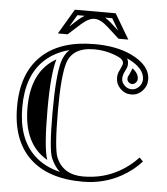

<svg xmlns="http://www.w3.org/2000/svg" viewBox="-54 -818 762 877"><g transform="rotate(5 326.5 -379.0)"><path d="M615.2 -479Q615.2 -449.7 594.1 -427.6Q573 -405.5 543.7 -405.5Q514.4 -405.5 493.5 -426.4Q472.7 -447.3 472.7 -476.6Q472.7 -496.3 482.2 -512.2Q493.9 -536.6 493.9 -543.5Q493.9 -560.5 471.7 -571Q418.7 -596.2 357.4 -596.2Q256.3 -596.2 234.4 -518.8Q216.8 -456.8 216.8 -304.7Q216.8 -126.5 234.4 -86.9Q267.1 -13.2 357.4 -13.2Q447.5 -13.2 521.7 -54.7Q571 -82.3 607.2 -122.1L624 -105Q585.7 -62.7 533.4 -33.7Q453.4 10.7 357.4 10.7Q198 10.7 113.8 -70.1Q29.3 -150.9 29.3 -304.7Q29.3 -458 114.7 -539.3Q199.5 -620.1 357.4 -620.1Q458 -620.1 526.9 -587.4Q615.2 -545.4 615.2 -479ZM510.7 -568.4Q515.1 -561.3 516.4 -551Q518.1 -538.8 515.4 -530.2Q512.7 -521.5 504.6 -505.6Q496.6 -489.7 496.6 -473.5Q496.6 -457.3 510.5 -443.4Q524.4 -429.4 543.6 -429.4Q562.7 -429.4 577 -444.3Q591.3 -459.2 591.3 -479Q591.3 -531.2 510.7 -568.4ZM250.2 -24.7Q226.6 -45.2 209.7 -83.3Q192.9 -121.3 192.9 -290.8Q192.9 -460.2 211.4 -525.4Q221.4 -560.5 245.1 -583Q176.3 -564.9 131.3 -522Q53.2 -447.8 53.2 -304.4Q53.2 -161.1 130.4 -87.4Q177 -42.5 250.2 -24.7ZM539.1 -525.1Q567.4 -504.2 567.4 -479Q567.4 -469 559.9 -461.2Q552.5 -453.4 543.3 -453.4Q534.2 -453.4 527.3 -460.2Q520.5 -467 520.5 -475.2Q520.5 -483.4 522.5 -486.6Q524.4 -489.7 526.6 -494.4Q535.9 -514.4 539.1 -525.1ZM189.5 -535.4Q168.9 -466.1 168.9 -304.7Q168.9 -127 188 -74.2Q77.1 -137 77.1 -304.7Q77.1 -472.2 189.5 -535.4ZM253.7 -768.8H440.9L508.8 -654.1H463.9L408.2 -704.6Q374.5 -735.1 347.4 -735.1Q320.1 -735.1 286.4 -704.6L230.7 -654.1H185.8ZM459.5 -690.2 427.2 -744.9H394.3Q408.9 -736.3 424.3 -722.4ZM300.5 -744.9H267.3L235.1 -690.2L270.3 -722.4Q285.6 -736.3 300.5 -744.9Z"/></g></svg>

Font: itsadzokeS01
Style: Regular
Weight: 600
Width: 6
Version: Version 0.46